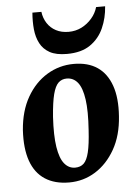

<svg xmlns="http://www.w3.org/2000/svg" viewBox="-51 -728 560 783"><g transform="rotate(-5 228.5 -336.5)"><path d="M200.9 15Q141.9 15 102.1 -11Q62.3 -37 44.3 -88Q26.4 -139 30.9 -213.9Q36.8 -292.1 68.9 -348.1Q101 -404.1 151.3 -434.6Q201.5 -465 261 -465Q319 -465 357.3 -439Q395.6 -413 413.6 -362Q431.6 -311 426.1 -236.1Q420.9 -158.2 389.1 -102.1Q357.2 -45.9 308.3 -15.4Q259.4 15 200.9 15ZM230 -43.1Q252 -43.1 265.4 -55.8Q278.9 -68.5 286.7 -100.6Q294.5 -132.6 298 -190.9Q303.5 -268.3 296.7 -316.1Q289.9 -364 272.2 -386.1Q254.5 -408.1 227 -408.1Q206.9 -408.1 193.1 -395.1Q179.4 -382.1 170.9 -349.4Q162.5 -316.7 158 -256.9Q153.5 -181.1 160.9 -133.9Q168.4 -86.6 186.2 -64.9Q204.1 -43.1 230 -43.1ZM237.1 -507.9Q193.1 -507.9 166.9 -522.4Q140.8 -537 127.7 -562.2Q114.6 -587.4 111.4 -620.1Q108.3 -652.7 111.3 -688H148.1Q151.4 -661.9 164.8 -641.2Q178.2 -620.5 200.4 -608.8Q222.5 -597.1 252.1 -597.1Q280.6 -597.1 304.9 -609.2Q329.1 -621.4 347 -642.1Q364.9 -662.7 372.1 -688H409Q406 -640.7 387.7 -599.6Q369.5 -558.5 332.9 -533.2Q296.4 -507.9 237.1 -507.9Z"/></g></svg>

Font: Ancizar Serif Light
Style: Italic
Weight: 300
Italic angle: -4°
Designer: Cesar Puertas, Viviana Monsalve, Julian Moncada, Julian Prieto, Jose Castro, Felipe Aragon, Mariel Hernandez, Sara Alarc
Version: Version 8.100